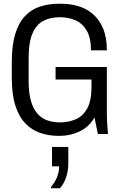

<svg xmlns="http://www.w3.org/2000/svg" viewBox="-20 -716 640 1026"><path d="M293 10Q241 10 195.5 -5.5Q150 -21 115.5 -56.5Q81 -92 62 -152Q43 -212 43 -301V-385Q43 -474 61.5 -534.5Q80 -595 114 -630.5Q148 -666 194 -681Q240 -696 295 -696H307Q355 -696 399 -683Q443 -670 477 -640.5Q511 -611 531 -563.5Q551 -516 551 -447H466Q466 -513 444 -551.5Q422 -590 384.5 -607Q347 -624 299 -624Q251 -624 213.5 -605.5Q176 -587 154.5 -539.5Q133 -492 133 -403V-284Q133 -218 146 -174.5Q159 -131 182 -106.5Q205 -82 235 -72Q265 -62 300 -62Q345 -62 383.5 -78Q422 -94 445.5 -135.5Q469 -177 469 -253V-291H277V-358H551V-125Q551 -84 553 -52.5Q555 -21 557 0H503L485 -88Q456 -38 406 -14Q356 10 299 10ZM253 290V282Q274 258 285 230Q296 202 296 173H258V69H345V159Q345 193 334.5 228Q324 263 300 290Z"/></svg>

Font: Chivo Mono Light
Style: Regular
Weight: 300
Monospace: yes
Designer: Hector Gatti
Foundry: Omnibus-Type
Version: Version 1.008